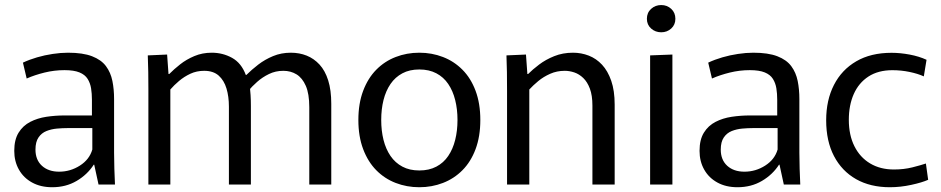

<svg xmlns="http://www.w3.org/2000/svg" viewBox="-20 -743 3788 773"><path d="M190.2 10.8Q143.6 10.8 109.3 -8.1Q74.9 -26.9 56.2 -60.1Q37.4 -93.2 37.4 -135.6Q37.4 -180.7 54.9 -208.9Q72.3 -237.1 101.5 -252.2Q130.7 -267.3 166.8 -272.8Q202.9 -278.2 239.9 -278.2H350.1V-341.5Q350.1 -365.9 346.7 -387.3Q343.3 -408.6 332.7 -425.5Q322.1 -442.4 299.8 -451.5Q277.6 -460.6 239.8 -460.6Q198.9 -460.6 159.4 -450.9Q119.8 -441.2 87.4 -426.9L72.3 -490.8Q98.7 -503.3 129.4 -512.2Q160.1 -521.1 192.3 -525.9Q224.5 -530.8 253.8 -530.8Q313.7 -530.8 350.7 -516.5Q387.6 -502.3 406.7 -476.6Q425.7 -451 432.5 -417.1Q439.3 -383.3 439.3 -344.4V-128.2Q439.3 -98.6 440.4 -63.4Q441.5 -28.1 442.9 0H376.7L359.3 -80.1H357.5Q331.6 -39.9 288.5 -14.6Q245.4 10.8 190.2 10.8ZM218.2 -51.8Q263.3 -51.8 301.8 -76.4Q340.2 -101 351.7 -141.1V-227.3H251.7Q231.9 -227.3 209.4 -225.3Q186.9 -223.3 167.1 -215.5Q147.3 -207.6 135.1 -189.7Q122.8 -171.8 122.8 -140.7Q122.8 -99.3 148.9 -75.5Q175 -51.8 218.2 -51.8Z M577.4 -382.2Q577.4 -420.4 576.9 -452.7Q576.4 -485 575 -520L652.8 -523.4L658.4 -445.2H661.6Q680.4 -464.3 705.4 -484Q730.3 -503.7 762.4 -517.2Q794.4 -530.8 832.5 -530.8Q876.8 -530.8 914.3 -510.1Q951.8 -489.3 969.7 -441.2H971.8Q993 -462.3 1019.7 -482.9Q1046.4 -503.4 1079.3 -517.1Q1112.2 -530.8 1150.8 -530.8Q1185.5 -530.8 1214.7 -519.1Q1243.9 -507.4 1266.4 -483.1Q1288.9 -458.7 1301.3 -419.5Q1313.7 -380.3 1313.7 -325.1V0H1225.2V-311.2Q1225.2 -365.5 1211.2 -397.4Q1197.2 -429.3 1173.9 -443.6Q1150.6 -457.9 1120.4 -457.9Q1089.4 -457.9 1062.9 -445Q1036.3 -432.1 1015.4 -413.5Q994.4 -394.9 979.7 -377.2L985.2 -402.8Q987.6 -380.2 988.8 -360.6Q990.1 -341 990.1 -316.1V0H901.6V-313.7Q901.6 -354.2 891.9 -386.6Q882.2 -419.1 860.6 -438.5Q838.9 -457.9 801.9 -457.9Q771.8 -457.9 746.6 -446.2Q721.4 -434.4 700.9 -417.1Q680.4 -399.7 665.8 -382.7V0H577.4Z M1668.2 10.8Q1617.6 10.8 1573 -6.5Q1528.4 -23.7 1494.9 -57.7Q1461.4 -91.6 1442.1 -142.6Q1422.8 -193.6 1422.8 -260Q1422.8 -326.4 1442.1 -377.4Q1461.4 -428.4 1494.9 -462.3Q1528.4 -496.3 1573 -513.5Q1617.6 -530.8 1668.2 -530.8Q1718.8 -530.8 1763.4 -513.5Q1808.1 -496.3 1841.8 -462.3Q1875.6 -428.4 1894.7 -377.4Q1913.8 -326.4 1913.8 -260Q1913.8 -193.6 1894.7 -142.6Q1875.6 -91.6 1841.8 -57.7Q1808.1 -23.7 1763.4 -6.5Q1718.8 10.8 1668.2 10.8ZM1668.2 -56.7Q1707.5 -56.7 1736.7 -72.1Q1765.9 -87.4 1784.6 -115.1Q1803.4 -142.8 1812.6 -179.8Q1821.9 -216.8 1821.9 -260Q1821.9 -303.2 1812.6 -340.2Q1803.4 -377.2 1784.6 -404.9Q1765.9 -432.6 1736.7 -447.9Q1707.5 -463.3 1668.2 -463.3Q1628.9 -463.3 1600.1 -447.9Q1571.2 -432.6 1552.2 -404.9Q1533.3 -377.2 1524 -340.2Q1514.8 -303.2 1514.8 -260Q1514.8 -216.8 1524 -179.8Q1533.3 -142.8 1552.2 -115.1Q1571.2 -87.4 1600.1 -72.1Q1628.9 -56.7 1668.2 -56.7Z M2021.4 -375.5Q2021.4 -417.7 2020.9 -452.7Q2020.4 -487.7 2019 -520L2097.6 -523.4L2103.2 -445.2H2106.4Q2124.2 -463.1 2150.6 -483.1Q2176.9 -503.1 2211.3 -516.9Q2245.6 -530.8 2287.1 -530.8Q2320.3 -530.8 2350.4 -519.1Q2380.6 -507.4 2403.8 -482.5Q2427.1 -457.5 2440.9 -417.7Q2454.7 -377.9 2454.7 -321.7V0H2365.1V-317.7Q2365.1 -358.9 2354.9 -386.1Q2344.7 -413.2 2328.2 -429Q2311.7 -444.8 2292.2 -451.4Q2272.6 -457.9 2253.9 -457.9Q2221.8 -457.9 2195 -445.9Q2168.1 -434 2147.1 -416.6Q2126.1 -399.2 2111 -382.7V0H2021.4Z M2597.4 -520 2687.1 -523.4V0H2597.4ZM2642.1 -613Q2618.4 -613 2601.4 -628.2Q2584.4 -643.3 2584.4 -667.3Q2584.4 -691.9 2601.4 -707.3Q2618.4 -722.7 2642.1 -722.7Q2665.7 -722.7 2682.4 -707.3Q2699.1 -691.9 2699.1 -667.3Q2699.1 -643.3 2682.4 -628.2Q2665.7 -613 2642.1 -613Z M2949.2 10.8Q2902.6 10.8 2868.3 -8.1Q2833.9 -26.9 2815.2 -60.1Q2796.4 -93.2 2796.4 -135.6Q2796.4 -180.7 2813.9 -208.9Q2831.3 -237.1 2860.5 -252.2Q2889.7 -267.3 2925.8 -272.8Q2961.9 -278.2 2998.9 -278.2H3109.1V-341.5Q3109.1 -365.9 3105.7 -387.3Q3102.3 -408.6 3091.7 -425.5Q3081.1 -442.4 3058.8 -451.5Q3036.6 -460.6 2998.8 -460.6Q2957.9 -460.6 2918.4 -450.9Q2878.8 -441.2 2846.4 -426.9L2831.3 -490.8Q2857.7 -503.3 2888.4 -512.2Q2919.1 -521.1 2951.3 -525.9Q2983.5 -530.8 3012.8 -530.8Q3072.7 -530.8 3109.7 -516.5Q3146.6 -502.3 3165.7 -476.6Q3184.7 -451 3191.5 -417.1Q3198.3 -383.3 3198.3 -344.4V-128.2Q3198.3 -98.6 3199.4 -63.4Q3200.5 -28.1 3201.9 0H3135.7L3118.3 -80.1H3116.5Q3090.6 -39.9 3047.5 -14.6Q3004.4 10.8 2949.2 10.8ZM2977.2 -51.8Q3022.3 -51.8 3060.8 -76.4Q3099.2 -101 3110.7 -141.1V-227.3H3010.7Q2990.9 -227.3 2968.4 -225.3Q2945.9 -223.3 2926.1 -215.5Q2906.3 -207.6 2894.1 -189.7Q2881.8 -171.8 2881.8 -140.7Q2881.8 -99.3 2907.9 -75.5Q2934 -51.8 2977.2 -51.8Z M3562.6 10.8Q3484.1 10.8 3426.7 -21.7Q3369.3 -54.3 3337.7 -114.6Q3306.2 -174.9 3306.2 -258.8Q3306.2 -339.9 3337.5 -401Q3368.7 -462.1 3427.4 -496.2Q3486 -530.4 3569.3 -530.4Q3604.2 -530.4 3642.3 -523.3Q3680.4 -516.1 3710.3 -502.3L3699.3 -435.5Q3675.4 -446.4 3641.8 -453.4Q3608.2 -460.4 3572.9 -460.4Q3515.7 -460.4 3476.4 -434.9Q3437.2 -409.3 3417.3 -364.4Q3397.4 -319.4 3397.4 -260.8Q3397.4 -199.1 3419.9 -154.3Q3442.3 -109.4 3483.2 -85Q3524 -60.6 3578.9 -60.6Q3618.9 -60.6 3653.2 -69.2Q3687.5 -77.9 3707.7 -84.7L3716.8 -19.1Q3692.1 -8.1 3648.7 1.3Q3605.4 10.8 3562.6 10.8Z"/></svg>

Font: Murecho Thin
Style: Regular
Weight: 100
Designer: Neil Summerour
Foundry: Positype
Version: Version 1.010